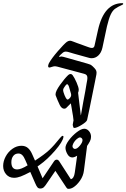

<svg xmlns="http://www.w3.org/2000/svg" viewBox="-253 -811 801 1217"><path d="M212 -4Q208 -16 208 -21Q208 -25 210.5 -35Q213 -45 213 -48Q213 -60 200 -133L196 -156L180 -140Q171 -130 166 -126Q161 -122 154 -122Q138 -122 126 -145Q119 -159 111.5 -177Q104 -195 100 -206L99 -213Q99 -233 127.5 -273Q156 -313 179 -335Q186 -342 195 -342Q201 -342 207 -335Q219 -319 232.5 -288Q246 -257 246 -242Q246 -233 242 -223L259 -81H260L275 -166Q290 -243 296 -283Q301 -306 301 -317Q301 -328 296.5 -334Q292 -340 281 -343L109 -389Q99 -391 96 -391Q87 -391 75.5 -387Q64 -383 60 -383Q52 -383 52 -393Q52 -398 57 -410Q74 -441 113 -486Q152 -531 171 -546Q182 -553 191 -553Q197 -553 212 -547Q227 -541 233 -539L305 -513Q320 -507 329 -507Q343 -507 346 -521L368 -620Q406 -791 523 -791Q528 -791 528 -787Q528 -783 523 -781Q490 -766 475 -754.5Q460 -743 448.5 -718.5Q437 -694 425 -644L396 -508Q389 -477 370.5 -459.5Q352 -442 328 -442Q318 -442 309 -445L215 -471L195 -477Q174 -484 165 -484Q153 -484 144 -476Q137 -471 129.5 -463Q122 -455 122 -453Q122 -450 123 -450Q125 -450 129 -451.5Q133 -453 136 -453Q142 -453 173 -444Q265 -417 300 -408Q314 -404 319.5 -401.5Q325 -399 334 -391Q348 -378 353.5 -369.5Q359 -361 359 -351Q359 -343 358 -339L349 -293Q302 -59 299 -50Q295 -38 264 -19Q233 0 218 0Q213 0 212 -4ZM197 -217Q196 -221 184 -262Q183 -265 181 -269Q179 -273 177 -275Q175 -277 172 -277Q168 -277 163 -270Q158 -263 155 -259Q147 -248 147 -240L149 -228Q156 -205 164 -191Q170 -180 176 -180Q180 -180 186 -186Q202 -200 197 -217ZM164 372 98 272 48 345Q34 367 25 375.5Q16 384 2 384Q-9 384 -15.5 376.5Q-22 369 -30 350L-61 279Q-99 299 -121.5 307.5Q-144 316 -164 316Q-195 316 -214 294Q-233 272 -233 241Q-233 211 -217 181Q-201 151 -174 132Q-147 113 -117 113Q-92 113 -75.5 127.5Q-59 142 -47 171L-31 207Q29 168 59 140Q89 112 128 63Q139 50 144 50Q147 50 148.5 52.5Q150 55 149 58Q145 87 96 143.5Q47 200 -1 234L-15 244L17 319L89 212Q96 201 107 201Q116 201 123 212L196 325Q216 320 221 283L236 176Q218 187 205 187Q186 187 174 165.5Q162 144 162 126Q162 107 183.5 78Q205 49 233.5 27Q262 5 281 5Q298 5 311 20Q324 35 324 56Q324 71 317 84.5Q310 98 299 114L279 270Q275 304 254.5 333.5Q234 363 211 377Q196 386 182 386Q176 386 173.5 384Q171 382 168 378Q165 374 164 372ZM270 77Q270 70 265 65Q260 60 254 60Q246 60 233.5 70.5Q221 81 213 95.5Q205 110 207 120Q208 125 212.5 129Q217 133 222 133Q236 133 253 112.5Q270 92 270 77ZM-78 237 -92 205Q-101 183 -111.5 172.5Q-122 162 -136 162Q-157 162 -169 177.5Q-181 193 -181 217Q-181 263 -144 263Q-120 263 -78 237Z"/></svg>

Font: Charm
Style: Regular
Weight: 400
Designer: Katatrad Aksorn Co.,Ltd.
Foundry: Cadson Demak Co.,Ltd.
Version: Version 1.001